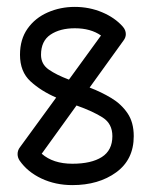

<svg xmlns="http://www.w3.org/2000/svg" viewBox="-20 -532 439 557"><path d="M37 -66Q31 -75 31 -85Q31 -85 31 -85Q31 -96 38 -105L143 -249Q99 -268 68.5 -296Q38 -324 38 -373Q38 -418 60 -449Q82 -480 118.5 -496Q155 -512 197 -512Q239 -512 276 -496.5Q313 -481 336 -455Q345 -445 345 -433Q345 -423 338 -414L240 -278Q274 -265 303 -247.5Q332 -230 350 -203.5Q368 -177 368 -137Q368 -69 317 -32Q266 5 190 5Q141 5 100.5 -14Q60 -33 37 -66ZM99 -373Q99 -346 121 -330.5Q143 -315 180 -301L273 -429Q243 -450 197 -450Q154 -450 126.5 -431.5Q99 -413 99 -373ZM306 -137Q306 -173 278 -191Q250 -209 202 -226L101 -86Q134 -57 190 -57Q245 -57 275.5 -76.5Q306 -96 306 -137Z"/></svg>

Font: Libertine Sup Medium
Style: Regular
Weight: 500
Designer: Bastien Sozeau
Foundry: NBR — Bastien Sozeau
Version: Version 2.003; ttfautohint (v1.8.4.7-5d5b);gftools[0.9.33]